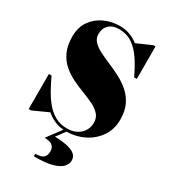

<svg xmlns="http://www.w3.org/2000/svg" viewBox="-240 -877 1115 1257"><g transform="rotate(30 317.0 -249.0)"><path d="M325 14.5Q278.5 14.5 241.2 -1Q204 -16.5 174 -42.5L58.5 10H40V-255H60Q79.5 -214 103 -170.2Q126.5 -126.5 156.8 -89Q187 -51.5 227 -28.2Q267 -5 320 -5Q362 -5 392.2 -21.2Q422.5 -37.5 438.8 -64.8Q455 -92 455 -125Q455 -162.5 433 -187Q411 -211.5 375 -229Q339 -246.5 295.8 -263Q252.5 -279.5 209.2 -300.2Q166 -321 130 -352Q94 -383 72 -429.8Q50 -476.5 50 -545Q50 -615 84 -663Q118 -711 172.2 -735.5Q226.5 -760 287 -760Q327 -760 362 -747.2Q397 -734.5 426.5 -711L538 -760H554.5V-514.5H534.5Q504.5 -579 470.5 -630Q436.5 -681 393.2 -710.2Q350 -739.5 292 -739.5Q244.5 -739.5 217.2 -713.5Q190 -687.5 190 -645Q190 -611.5 212 -588.5Q234 -565.5 270 -547.2Q306 -529 349.2 -511Q392.5 -493 435.5 -470.5Q478.5 -448 514.5 -416.5Q550.5 -385 572.5 -339.8Q594.5 -294.5 594.5 -230Q594.5 -155 556.5 -100.2Q518.5 -45.5 457 -15.5Q395.5 14.5 325 14.5ZM224 261.5V242Q268.5 242 285.2 226.2Q302 210.5 302 181.5Q302 155 290 142Q278 129 260.2 124.8Q242.5 120.5 225 120.5L312 3.5H337L279.5 80.5Q335.5 82 374.2 90.5Q413 99 433 116.2Q453 133.5 453 161.5Q453 186.5 433.2 209.5Q413.5 232.5 364 247Q314.5 261.5 224 261.5Z"/></g></svg>

Font: Bodoni Moda Black
Style: Regular
Weight: 900
Version: Version 2.005